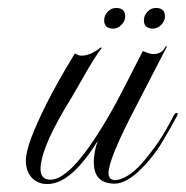

<svg xmlns="http://www.w3.org/2000/svg" viewBox="-20 -457 467 483"><path d="M99 6Q74 6 59 -11Q45 -28 45 -52Q45 -74 58.5 -110Q72 -146 97 -196Q108 -218 125.5 -249.5Q143 -281 168 -322H170Q177 -317 186 -317Q207 -317 234 -338L236 -336Q221 -319 184 -253Q172 -232 161.5 -214Q151 -196 141 -180Q82 -79 82 -32Q82 -5 107 -5Q163 -5 262 -180Q276 -205 295 -242Q314 -279 339 -328H341Q348 -325 354 -323Q360 -321 366 -321Q388 -321 397 -341L400 -340L322 -189Q253 -57 253 -22Q253 -4 270 -4Q282 -4 299.5 -14Q317 -24 336 -45Q360 -73 377.5 -98.5Q395 -124 418 -168Q421 -173 424 -173Q430 -173 424 -163Q406 -129 385.5 -95.5Q365 -62 336 -33Q298 5 269 5Q243 5 229.5 -8Q216 -21 216 -50Q216 -74 226 -103Q159 6 99 6ZM365 -385Q342 -385 342 -406Q342 -418 351 -427.5Q360 -437 372 -437Q395 -437 395 -416Q395 -404 385.5 -394.5Q376 -385 365 -385ZM265 -385Q242 -385 242 -406Q242 -418 251 -427.5Q260 -437 272 -437Q295 -437 295 -416Q295 -404 285.5 -394.5Q276 -385 265 -385Z"/></svg>

Font: Imperial Script
Style: Regular
Weight: 400
Designer: Robert E. Leuschke
Foundry: Robert E. Leuschke
Version: Version 1.010; ttfautohint (v1.8.3)